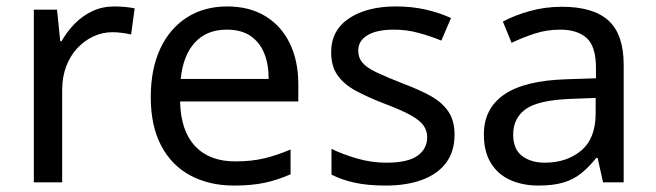

<svg xmlns="http://www.w3.org/2000/svg" viewBox="-20 -566 2037 596"><path d="M335 -546Q350 -546 367.5 -544.5Q385 -543 398 -540L387 -459Q374 -462 358.5 -464Q343 -466 329 -466Q298 -466 270 -453Q242 -440 220 -416.5Q198 -393 185.5 -360Q173 -327 173 -286V0H85V-536H157L167 -438H171Q188 -468 212 -492.5Q236 -517 267 -531.5Q298 -546 335 -546Z M685 -546Q754 -546 803.5 -516Q853 -486 879.5 -431.5Q906 -377 906 -304V-251H539Q541 -160 585.5 -112.5Q630 -65 710 -65Q761 -65 800.5 -74.5Q840 -84 882 -102V-25Q841 -7 801 1.5Q761 10 706 10Q630 10 571.5 -21Q513 -52 480.5 -113.5Q448 -175 448 -264Q448 -352 477.5 -415Q507 -478 560.5 -512Q614 -546 685 -546ZM684 -474Q621 -474 584.5 -433.5Q548 -393 541 -321H814Q814 -367 800 -401Q786 -435 757.5 -454.5Q729 -474 684 -474Z M1391 -148Q1391 -96 1365 -61Q1339 -26 1291 -8Q1243 10 1177 10Q1121 10 1080.5 1Q1040 -8 1009 -24V-104Q1041 -88 1086.5 -74.5Q1132 -61 1179 -61Q1246 -61 1276 -82.5Q1306 -104 1306 -140Q1306 -160 1295 -176Q1284 -192 1255.5 -208Q1227 -224 1174 -244Q1122 -264 1085 -284Q1048 -304 1028 -332Q1008 -360 1008 -404Q1008 -472 1063.5 -509Q1119 -546 1209 -546Q1258 -546 1300.5 -536.5Q1343 -527 1380 -510L1350 -440Q1316 -454 1279 -464Q1242 -474 1203 -474Q1149 -474 1120.5 -456.5Q1092 -439 1092 -409Q1092 -387 1105 -371.5Q1118 -356 1148.5 -341.5Q1179 -327 1230 -307Q1281 -288 1317 -268Q1353 -248 1372 -219.5Q1391 -191 1391 -148Z M1724 -545Q1822 -545 1869 -502Q1916 -459 1916 -365V0H1852L1835 -76H1831Q1808 -47 1783.5 -27.5Q1759 -8 1727.5 1Q1696 10 1651 10Q1603 10 1564.5 -7Q1526 -24 1504 -59.5Q1482 -95 1482 -149Q1482 -229 1545 -272.5Q1608 -316 1739 -320L1830 -323V-355Q1830 -422 1801 -448Q1772 -474 1719 -474Q1677 -474 1639 -461.5Q1601 -449 1568 -433L1541 -499Q1576 -518 1624 -531.5Q1672 -545 1724 -545ZM1750 -259Q1650 -255 1611.5 -227Q1573 -199 1573 -148Q1573 -103 1600.5 -82Q1628 -61 1671 -61Q1739 -61 1784 -98.5Q1829 -136 1829 -214V-262Z"/></svg>

Font: Noto Sans Tamil
Style: Regular
Weight: 400
Designer: Jelle Bosma - Monotype Design Team
Foundry: Monotype Imaging Inc.
Version: Version 2.003